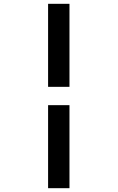

<svg xmlns="http://www.w3.org/2000/svg" viewBox="-20 -843 616 1006"><path d="M232 -388H344V-823H232ZM232 143H344V-292H232Z"/></svg>

Font: Iosevka Sparkle Semibold
Style: Regular
Weight: 600
Designer: Belleve Invis
Foundry: Belleve Invis
Version: Version 4.5.0; ttfautohint (v1.8.3)